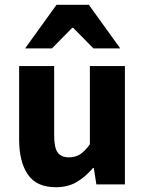

<svg xmlns="http://www.w3.org/2000/svg" viewBox="-20 -773 608 805"><path d="M214 12Q133.3 12 96.7 -41.5Q60.2 -95 60.2 -188V-496H207.1V-207Q207.1 -153.2 222 -133.3Q236.9 -113.3 268.5 -113.3Q296 -113.3 315.8 -126Q335.5 -138.6 356.8 -167.9V-496H503.7V0H384L373.3 -68.6H369.7Q338.8 -31.8 301.7 -9.9Q264.5 12 214 12ZM85.3 -570 217 -753H352.4L484.2 -570H371.8L286.7 -656.3H282.7L197.7 -570Z"/></svg>

Font: Source Sans 3 VF
Style: Regular
Weight: 200
Designer: Paul D. Hunt
Foundry: Adobe
Version: Version 3.046;hotconv 1.0.118;makeotfexe 2.5.65603